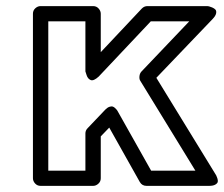

<svg xmlns="http://www.w3.org/2000/svg" viewBox="-20 -584 734 629"><path d="M87.9 0V-539.1Q87.9 -549.8 95.7 -556.9Q103.5 -564 112.8 -564H285.2Q295.9 -564 303 -556.2Q310.1 -548.3 310.1 -539.1V-413.1L444.8 -556.2Q452.6 -564 462.9 -564H659.2Q661.1 -564 664.6 -563.2Q668 -562.5 675 -559.6Q682.1 -556.6 685.8 -552.5Q689.5 -548.3 688 -540.3Q686.5 -532.2 676.8 -522L492.2 -329.1L686 -13.2Q687 -11.7 688.5 -9Q689.9 -6.3 692.1 0.2Q694.3 6.8 693.4 11.7Q692.4 16.6 685.3 20.8Q678.2 24.9 665 24.9H460Q445.3 24.9 438 12.2L337.9 -166L310.1 -137.2V0Q310.1 10.7 302.2 17.8Q294.4 24.9 285.2 24.9H112.8Q102.1 24.9 95 17.1Q87.9 9.3 87.9 0ZM138.2 -24.9H259.8V-147Q259.8 -156.7 267.1 -164.1L325.2 -225.1Q332 -231.9 338.6 -234.1Q345.2 -236.3 349.4 -234.9Q353.5 -233.4 357.4 -229.7Q361.3 -226.1 362.8 -223.9Q364.3 -221.7 365.2 -220.2L475.1 -24.9H620.1L439.9 -318.8Q436 -324.2 436.8 -333.5Q437.5 -342.8 442.9 -349.1L600.1 -514.2H474.1L303.2 -333Q286.6 -317.9 277.1 -321.8Q267.6 -325.7 263.7 -337.9L259.8 -350.1V-514.2H138.2Z"/></svg>

Font: Trueno Bold Outline
Style: Regular
Weight: 700
Width: 6
Designer: Julieta Ulanovsky
Foundry: Julieta Ulanovsky
Version: Version 3.001b | FøM Fix